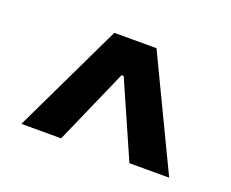

<svg xmlns="http://www.w3.org/2000/svg" viewBox="-64 -809 616 512"><g transform="rotate(20 243.5 -553.5)"><path d="M255.9 -649.9V-610.8H230.5V-649.9ZM183.6 -710.4H303.2L453.1 -397.5H340.3L240.2 -625H246.6L146.5 -397.5H33.7Z"/></g></svg>

Font: Inter RS Variable
Style: Regular
Weight: 400
Designer: Rasmus Andersson (customised by Maria Ramos and Noel Pretorius)
Foundry: rsms
Version: Version 3.001;Glyphs 3.2.3 (3260)